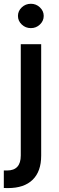

<svg xmlns="http://www.w3.org/2000/svg" viewBox="-37 -776 306 1001"><path d="M71.3 -545.4H177.7V35.6Q177.7 117.7 133.3 161.1Q88.9 204.6 4.4 204.6Q-9.8 204.6 -17.1 204.1V112.8H0Q71.3 112.8 71.3 34.7ZM124 -629.4Q96.2 -629.4 76.4 -648.2Q56.6 -667 56.6 -692.9Q56.6 -718.8 76.4 -737.5Q96.2 -756.3 124 -756.3Q151.4 -756.3 171.1 -737.5Q190.9 -718.8 190.9 -692.9Q190.9 -667 171.1 -648.2Q151.4 -629.4 124 -629.4Z"/></svg>

Font: Karasuma Gothic
Style: Regular
Weight: 500
Designer: Rasmus Andersson / Ryoko Nishizuka
Foundry: Genbu
Version: Version 1.00